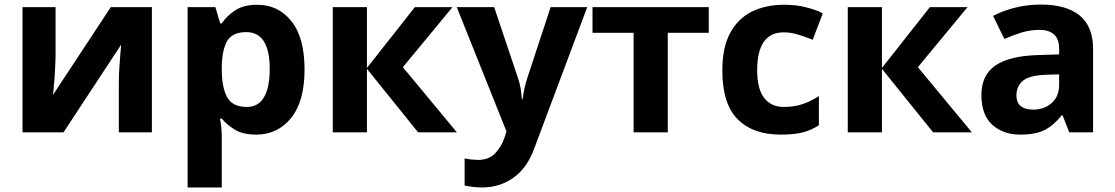

<svg xmlns="http://www.w3.org/2000/svg" viewBox="-20 -577 4860 837"><path d="M222.2 -330.1Q222.2 -313 220.7 -288.1Q219.7 -271.5 217.8 -237.3Q213.9 -192.4 213.9 -190.9Q211.9 -170.9 210.9 -163.1L462.9 -545.9H642.1V0H498V-217.8Q498 -248 500 -277.3Q502 -303.7 504.4 -338.9Q504.9 -345.7 505.9 -355.2Q506.8 -364.7 507.3 -371.1Q507.8 -377.4 507.8 -381.8L256.8 0H78.1V-545.9H222.2Z M1101.6 -556.2Q1193.4 -556.2 1250.5 -484.4Q1307.6 -413.6 1307.6 -273.9Q1307.6 -134.8 1249 -62.5Q1189.9 9.8 1097.7 9.8Q1038.6 9.8 1003.9 -11.7Q968.8 -33.2 946.8 -60.1H939Q946.8 -19.5 946.8 20V240.2H797.9V-545.9H918.9L939.9 -475.1H946.8Q968.8 -508.3 1005.9 -532.2Q1042 -556.2 1101.6 -556.2ZM1053.7 -437Q996.1 -437 972.2 -401.4Q949.2 -365.2 946.8 -291V-274.9Q946.8 -195.8 970.2 -153.3Q993.7 -110.8 1055.7 -110.8Q1106.4 -110.8 1130.9 -153.3Q1155.8 -195.8 1155.8 -275.9Q1155.8 -437 1053.7 -437Z M1788.6 -545.9H1952.6L1736.3 -284.2L1971.7 0H1802.7L1579.6 -276.9V0H1430.7V-545.9H1579.6V-280.8Z M1971.2 -545.9H2134.3L2237.3 -238.8Q2244.6 -218.3 2249.5 -193.4Q2252.9 -170.4 2255.4 -144H2258.3Q2261.2 -168 2266.6 -193.4Q2271.5 -214.8 2279.3 -238.8L2380.4 -545.9H2540L2309.1 69.8Q2278.3 154.8 2218.8 197.3Q2159.7 240.2 2081.1 240.2Q2056.2 240.2 2037.6 237.3Q2022 235.4 2005.4 231.9V113.8Q2008.8 114.3 2017.6 115.7Q2026.4 117.2 2031.7 118.2Q2053.2 120.1 2064 120.1Q2110.8 120.1 2138.2 91.8Q2166.5 62 2179.2 22.9L2188 -3.9Z M3069.8 -434.1H2891.1V0H2742.2V-434.1H2563V-545.9H3069.8Z M3383.8 9.8Q3261.7 9.8 3195.3 -57.6Q3128.9 -124.5 3128.9 -270Q3128.9 -370.6 3163.1 -433.1Q3196.3 -495.6 3257.3 -526.4Q3319.3 -556.2 3397 -556.2Q3454.6 -556.2 3494.6 -544.9Q3535.2 -535.2 3566.9 -519L3522.9 -403.8Q3485.4 -418.5 3457 -426.8Q3427.7 -436 3397 -436Q3280.8 -436 3280.8 -271Q3280.8 -188.5 3311.5 -149.9Q3341.8 -110.8 3397 -110.8Q3443.4 -110.8 3480 -123.5Q3515.6 -135.7 3549.8 -158.2V-30.8Q3516.1 -9.3 3478.5 0.5Q3441.4 9.8 3383.8 9.8Z M4033.7 -545.9H4197.8L3981.4 -284.2L4216.8 0H4047.9L3824.7 -276.9V0H3675.8V-545.9H3824.7V-280.8Z M4518.1 -557.1Q4627.4 -557.1 4686.5 -509.8Q4745.1 -461.4 4745.1 -363.8V0H4641.1L4612.3 -74.2H4608.4Q4573.2 -30.3 4534.2 -10.3Q4495.1 9.8 4427.2 9.8Q4354 9.8 4306.2 -32.7Q4258.3 -75.2 4258.3 -163.1Q4258.3 -249.5 4319.3 -291.5Q4380.4 -333 4502.4 -336.9L4597.2 -339.8V-363.8Q4597.2 -407.2 4574.7 -426.8Q4551.8 -446.8 4512.2 -446.8Q4473.1 -446.8 4434.1 -435.5Q4394 -422.9 4358.4 -407.2L4309.1 -507.8Q4354.5 -531.2 4406.7 -543.9Q4459.5 -557.1 4518.1 -557.1ZM4539.6 -251Q4467.3 -248.5 4439.5 -225.1Q4411.1 -201.2 4411.1 -162.1Q4411.1 -127.9 4431.2 -113.3Q4451.2 -99.1 4483.4 -99.1Q4532.2 -99.1 4564 -127.4Q4597.2 -155.8 4597.2 -208V-252.9Z"/></svg>

Font: Droid Sans Thai
Style: Bold
Weight: 700
Designer: Steve Matteson
Foundry: Ascender Corporation
Version: Version 1.00